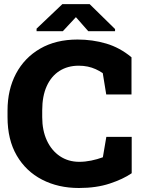

<svg xmlns="http://www.w3.org/2000/svg" viewBox="-20 -916 694 946"><path d="M368.7 10.3Q267.1 10.3 187.5 -30.8Q107.9 -71.8 62.5 -149.7Q17.1 -227.5 17.1 -338.9V-371.6Q17.1 -474.1 58.8 -553Q100.6 -631.8 178 -676.5Q255.4 -721.2 361.8 -721.2Q436 -721.2 503.2 -701.4Q570.3 -681.6 627.9 -633.8V-450.7H503.4L486.3 -555.7Q469.7 -566.9 451.4 -575.2Q433.1 -583.5 412.4 -587.9Q391.6 -592.3 367.7 -592.3Q313.5 -592.3 272.9 -566.4Q232.4 -540.5 210.2 -491.5Q188 -442.4 188 -372.6V-338.9Q188 -273.4 210.9 -223.9Q233.9 -174.3 275.1 -146.5Q316.4 -118.7 370.6 -118.7Q399.4 -118.7 429.2 -124.8Q459 -130.9 486.8 -141.1L503.9 -241.7H628.9V-62.5Q586.4 -33.2 520.5 -11.5Q454.6 10.3 368.7 10.3ZM160.2 -762.2V-774.9L287.1 -895.5H421.9L546.9 -772.9V-762.2H415L354 -831.5L289.6 -762.2Z"/></svg>

Font: Roboto Slab LO Black
Style: Regular
Weight: 900
Designer: Google
Version: Version 2.000